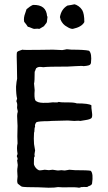

<svg xmlns="http://www.w3.org/2000/svg" viewBox="-20 -886 503 897"><path d="M263 -794Q263 -795 262 -799.5Q261 -804 260 -806Q266 -843 295 -860Q302 -861 313.5 -863Q325 -865 328 -866Q335 -865 347 -857Q357 -850 364 -839Q374 -822 374 -783Q362 -760 320 -751Q308 -751 293 -761Q273 -771 263 -794ZM200 -809Q202 -811 202 -808Q201 -804 200.5 -795.5Q200 -787 199 -783Q197 -778 192 -772.5Q187 -767 186 -764Q165 -752 164 -751Q158 -753 139 -751Q134 -752 125 -756Q116 -760 110 -761Q108 -764 102.5 -772Q97 -780 93 -784Q89 -802 98 -825L104 -843Q120 -857 134 -863Q197 -865 200 -809ZM139 -213 144 -183Q144 -181 142.5 -174.5Q141 -168 141 -165L142 -158Q142 -152 139 -151Q139 -145 138.5 -132Q138 -119 139 -116Q146 -98 161 -91Q164 -89 175.5 -91Q187 -93 189 -93Q192 -93 198.5 -92Q205 -91 208 -91Q211 -91 217 -92Q223 -93 226 -93Q230 -93 236 -91.5Q242 -90 246 -90Q250 -89 257.5 -90Q265 -91 267 -91Q269 -91 276 -90Q283 -89 286 -90Q289 -90 295 -91.5Q301 -93 304 -93Q308 -93 317 -92Q326 -91 330 -91Q392 -91 404 -88Q417 -75 410 -28Q408 -20 393 -16Q391 -13 386 -12.5Q381 -12 376 -12.5Q371 -13 366 -12Q362 -13 357 -11Q352 -9 349 -9Q333 -12 301 -11Q269 -10 251 -12Q238 -9 207 -9Q199 -9 183 -10Q167 -11 159 -11Q94 -11 82 -14Q79 -15 63 -28Q61 -32 60.5 -37.5Q60 -43 61 -50Q62 -57 62 -61Q59 -91 62 -105Q62 -107 62.5 -110.5Q63 -114 63 -115Q62 -118 61.5 -126Q61 -134 60 -137Q65 -144 59 -154Q58 -158 60 -161.5Q62 -165 62 -168Q57 -196 62 -216Q60 -241 62 -298Q62 -305 61 -319.5Q60 -334 60 -344.5Q60 -355 63 -364Q63 -369 61 -375.5Q59 -382 60 -388Q62 -402 57 -411Q56 -415 58 -419Q60 -423 60 -425Q55 -444 55 -481Q57 -507 60 -518Q60 -527 59.5 -548Q59 -569 59 -580Q57 -632 59 -641Q61 -645 65.5 -647Q70 -649 76 -651Q82 -653 85 -654Q86 -652 156 -653Q226 -654 227 -654Q235 -654 249.5 -653Q264 -652 271 -652Q275 -652 282.5 -654Q290 -656 292 -656Q296 -656 303 -655Q310 -654 314 -654Q375 -654 396 -649Q410 -636 405 -592Q404 -586 399.5 -583Q395 -580 384 -578.5Q373 -577 371 -577Q364 -579 334 -577Q304 -575 297 -575Q200 -575 182 -572Q159 -576 152 -569Q148 -568 146 -560.5Q144 -553 142 -551Q142 -504 139 -496Q142 -466 142 -465Q139 -430 145 -417Q155 -406 181.5 -405.5Q208 -405 227 -408Q231 -408 237 -407.5Q243 -407 247 -407.5Q251 -408 254 -410Q266 -407 296 -407.5Q326 -408 339 -403Q395 -403 407 -394Q406 -385 409.5 -362.5Q413 -340 407 -334Q400 -328 379.5 -325Q359 -322 355 -321Q351 -322 346.5 -322Q342 -322 336 -321.5Q330 -321 327 -321Q321 -321 311.5 -322Q302 -323 297 -323Q275 -323 219 -321Q218 -321 214 -320.5Q210 -320 208 -320Q161 -320 150 -315Q141 -304 144 -293Q141 -290 141 -279.5Q141 -269 139 -266Q137 -238 139 -213Z"/></svg>

Font: FuturaRenner
Style: Regular
Weight: 400
Designer: BSozoo
Foundry: BSozoo
Version: Version 1.001;PS 001.001;hotconv 1.0.70;makeotf.lib2.5.58329